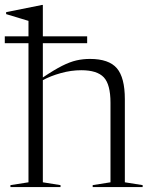

<svg xmlns="http://www.w3.org/2000/svg" viewBox="-28 -762 616 782"><path d="M218.5 0H14.5V-8L88 -19.5V-586H-8.5V-614H88V-677Q78.5 -680 52.2 -687.8Q26 -695.5 -3 -704.5V-712.5L143.5 -742H146.5V-614H327V-586H146.5V-446.5Q192.5 -477.5 224.8 -493.8Q257 -510 283.5 -516Q310 -522 338.5 -522Q415.5 -522 448 -484Q480.5 -446 480.5 -358V-19.5L553 -8V0H349.5V-8L422 -19.5V-343.5Q422 -418 394.8 -447Q367.5 -476 303 -476Q261.5 -476 219.5 -464.2Q177.5 -452.5 146.5 -435.5V-19.5L218.5 -8Z"/></svg>

Font: Newsreader 72pt Light
Style: Regular
Weight: 300
Designer: Hugues Gentile
Foundry: Production Type
Version: Version 1.003; ttfautohint (v1.8.3)